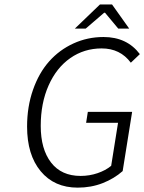

<svg xmlns="http://www.w3.org/2000/svg" viewBox="-20 -840 655 872"><path d="M319.8 -710 434.1 -819.8H488.8L566.9 -710H517.1L457 -782.2H453.1L369.1 -710ZM333 12.2Q226.6 12.2 164.8 -62.3Q103 -136.7 103 -265.1Q103 -355.5 129.9 -432.1Q156.7 -508.8 203.1 -561Q249.5 -613.3 313.5 -642.6Q377.4 -671.9 450.2 -671.9Q556.6 -671.9 615.2 -594.2L574.2 -555.2Q525.9 -620.1 441.9 -620.1Q362.3 -620.1 299.3 -576.2Q236.3 -532.2 200.7 -451.9Q165 -371.6 165 -268.1Q165 -162.6 211.9 -101.8Q258.8 -41 346.2 -41Q386.2 -41 422.9 -53.5Q459.5 -65.9 484.9 -86.9L516.1 -282.2H371.1L378.9 -332H580.1L537.1 -63Q498.5 -28.8 446.3 -8.3Q394 12.2 333 12.2Z"/></svg>

Font: Office Code Pro D Light Italic
Style: Regular
Weight: 300
Italic angle: -9°
Designer: Nathan Rutzky & Paul D. Hunt
Foundry: Adobe Systems Incorporated
Version: Version 1.004;PS 001.004;hotconv 1.0.70;makeotf.lib2.5.58329